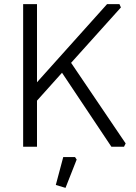

<svg xmlns="http://www.w3.org/2000/svg" viewBox="-20 -710 658 929"><path d="M92 0V-690H159V-312L498 -690H558L565 -674L324 -406L588 -16L580 0H519L280 -358L159 -223V0ZM250 185 286 50H343L351 62L297 199Z"/></svg>

Font: Oxanium ExtraLight Light
Style: Regular
Weight: 300
Version: Version 2.000